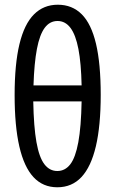

<svg xmlns="http://www.w3.org/2000/svg" viewBox="-20 -784 489 814"><path d="M223 10Q162 10 122 -33Q82 -76 62 -163Q42 -250 42 -381Q42 -512 62.5 -597Q83 -682 124 -723Q165 -764 225 -764Q286 -764 326.5 -723.5Q367 -683 387 -598.5Q407 -514 407 -382Q407 -251 386.5 -164Q366 -77 325.5 -33.5Q285 10 223 10ZM223 -59Q256 -59 278 -87.5Q300 -116 312 -181Q324 -246 326 -354H121Q123 -246 134.5 -181.5Q146 -117 168 -88Q190 -59 223 -59ZM122 -422H326Q324 -516 312.5 -576Q301 -636 279 -665.5Q257 -695 224 -695Q191 -695 169.5 -666Q148 -637 136.5 -576.5Q125 -516 122 -422Z"/></svg>

Font: Noto Sans ExtraCondensed
Style: Regular
Weight: 400
Width: 2
Designer: Monotype Design Team
Foundry: Monotype Imaging Inc.
Version: Version 2.013